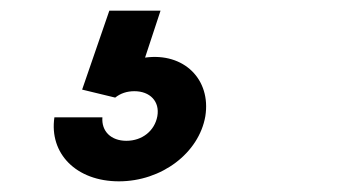

<svg xmlns="http://www.w3.org/2000/svg" viewBox="-20 -55 640 360"><path d="M172 165H82C72 233 123 285 203 285C283 285 353 232 365 163C376 94 325 43 252 53L281 -35H185L134 113L196 128C206 120 218 116 232 116C261 116 280 135 275 163C270 190 247 209 217 209C188 209 170 191 172 165Z"/></svg>

Font: CommitMono
Style: Bold Italic
Weight: 700
Monospace: yes
Designer: Eigil Nikolajsen
Foundry: Eigil Nikolajsen
Version: Version 1.143